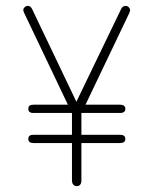

<svg xmlns="http://www.w3.org/2000/svg" viewBox="-20 -623 520 651"><path d="M93 -166Q76 -166 76 -152Q76 -138 93 -138H387Q405 -138 405 -152Q405 -166 387 -166ZM93 -268Q76 -268 76 -254Q76 -240 93 -240H387Q405 -240 405 -254Q405 -268 387 -268ZM224 -239V-12Q224 -2 228.5 3Q233 8 240 8Q248 8 252 3Q256 -2 256 -12V-239L418 -578Q421 -584 421 -589Q421 -594 416.5 -598.5Q412 -603 406 -603Q395 -603 390 -591L239 -278L89 -592Q86 -598 82.5 -600.5Q79 -603 74 -603Q68 -603 63.5 -598.5Q59 -594 59 -589Q59 -585 62 -579Z"/></svg>

Font: Beiruti ExtraLight
Style: Regular
Weight: 250
Designer: Arlette Boutros
Foundry: Boutros
Version: Version 1.41